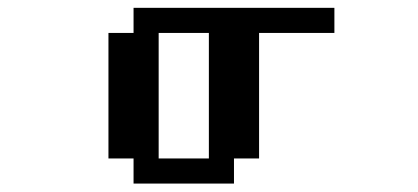

<svg xmlns="http://www.w3.org/2000/svg" viewBox="-20 -582 1040 478"><path d="M312.5 -187.5H250V-500H312.5V-562.5H812.5V-500H625V-187.5H562.5V-125H312.5ZM500 -187.5V-500H375V-187.5Z"/></svg>

Font: HE신이문
Style: regular
Weight: 500
Monospace: yes
Designer: Taeyun An (WindowsTiger)
Version: v1.1